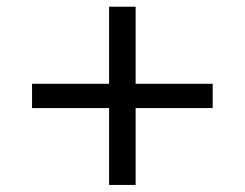

<svg xmlns="http://www.w3.org/2000/svg" viewBox="-20 -582 710 557"><path d="M373.5 -45.5H296.5V-562.5H373.5ZM73 -268.5V-339H597V-268.5Z"/></svg>

Font: Anek Latin Expanded
Style: Regular
Weight: 400
Width: 7
Designer: Yesha Goshar
Foundry: Ek Type
Version: Version 1.003